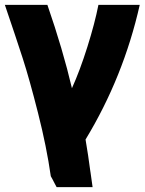

<svg xmlns="http://www.w3.org/2000/svg" viewBox="-37 -564 595 790"><path d="M259 -201Q292 -274 322.5 -371Q353 -468 368 -544H538Q471 -247 315 10Q326 74 335 143V142L344 206H196Q193 201 188.5 192Q184 183 180 175.5Q176 168 172 161Q155 41 119.5 -99Q84 -239 56.5 -324Q29 -409 -17 -544H158Q222 -359 259 -201Z"/></svg>

Font: Repo
Style: ExtraBold
Weight: 800
Designer: Stefan Peev
Foundry: Context Ltd
Version: Version 001.000